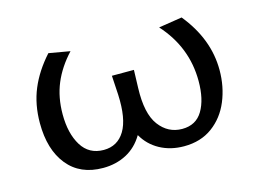

<svg xmlns="http://www.w3.org/2000/svg" viewBox="-67 -537 887 657"><g transform="rotate(-15 376.5 -208.0)"><path d="M697 -215Q697 -156 676 -105.5Q655 -55 613.5 -24.5Q572 6 513 6Q465 6 427.5 -14.5Q390 -35 369 -72Q346 -33 309 -13.5Q272 6 226 6Q145 6 100.5 -49Q56 -104 56 -198Q56 -264 78.5 -318Q101 -372 146 -422L221 -409Q180 -365 159.5 -316Q139 -267 139 -207Q139 -139 165.5 -96Q192 -53 244 -53Q293 -53 318.5 -95Q344 -137 340 -223L336 -291H414L412 -227Q409 -137 440.5 -95Q472 -53 522 -53Q571 -53 594.5 -92.5Q618 -132 618 -197Q618 -317 535 -409L618 -422Q697 -325 697 -215Z"/></g></svg>

Font: Ysabeau Infant Medium
Style: Regular
Weight: 500
Designer: Christian Thalmann (Catharsis Fonts)
Version: Version 0.003